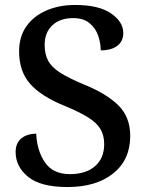

<svg xmlns="http://www.w3.org/2000/svg" viewBox="-20 -744 596 774"><path d="M252 10Q144 10 93.5 -31Q43 -72 43 -131Q43 -167 66 -186Q89 -205 126 -205Q129 -136 161.5 -89Q194 -42 262 -42Q326 -42 363 -74Q400 -106 400 -163Q400 -199 384.5 -224.5Q369 -250 334 -271.5Q299 -293 241 -317Q145 -356 101 -406.5Q57 -457 57 -537Q57 -596 86 -637.5Q115 -679 166.5 -701.5Q218 -724 283 -724Q378 -724 427.5 -690Q477 -656 477 -611Q477 -578 453 -559.5Q429 -541 386 -541Q386 -571 375.5 -601Q365 -631 340.5 -651Q316 -671 275 -671Q222 -671 191 -642Q160 -613 160 -563Q160 -526 174 -499.5Q188 -473 222.5 -451Q257 -429 317 -404Q409 -367 457 -319.5Q505 -272 505 -196Q505 -100 436.5 -45Q368 10 252 10Z"/></svg>

Font: Noto Serif NP Hmong Medium
Style: Regular
Weight: 500
Designer: Dalton Maag Ltd
Foundry: Dalton Maag Ltd
Version: Version 1.001; ttfautohint (v1.8.4.7-5d5b)